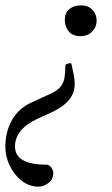

<svg xmlns="http://www.w3.org/2000/svg" viewBox="-68 -442 419 717"><path d="M76 255Q41 255 13 233Q-15 211 -31.5 177Q-48 143 -48 107Q-48 50 -23 6Q2 -38 51 -60L119 -91Q145 -103 157 -117Q169 -131 172.5 -150Q176 -169 176 -196Q176 -202 184 -204Q192 -206 193 -206Q199 -206 199 -202Q204 -180 207.5 -162Q211 -144 211 -129Q211 -96 191 -70.5Q171 -45 130 -25L71 2Q-12 41 -12 105Q-12 173 107 173Q115 173 123 183Q131 193 131 205Q131 227 113.5 241Q96 255 76 255ZM232 -307Q203 -307 188.5 -325Q174 -343 174 -368Q174 -393 190.5 -407.5Q207 -422 234 -422Q262 -422 277.5 -405Q293 -388 293 -365Q293 -342 276.5 -324.5Q260 -307 232 -307Z"/></svg>

Font: Junicode VF
Style: Italic
Weight: 400
Italic angle: -11°
Designer: Peter S. Baker
Version: Version 2.209